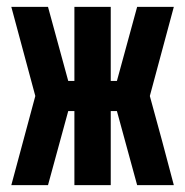

<svg xmlns="http://www.w3.org/2000/svg" viewBox="-20 -540 540 560"><path d="M487 0H380L321 -216H303V0H197V-216H179L120 0H13L83 -260L13 -520H120L179 -304H197V-520H303V-304H321L380 -520H487L417 -260Q435 -195 452.5 -130Q470 -65 487 0Z"/></svg>

Font: Iosevka Heavy
Style: Regular
Weight: 900
Monospace: yes
Designer: Belleve Invis
Foundry: Belleve Invis
Version: Version 32.5.0; ttfautohint (v1.8.4)